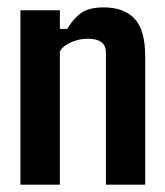

<svg xmlns="http://www.w3.org/2000/svg" viewBox="-20 -503 449 523"><path d="M143.1 0H35.6V-475.1H143.1V-424.3H163.1Q180.2 -453.1 201.7 -468Q223.1 -482.9 262.7 -482.9Q316.9 -482.9 346.2 -452.4Q375.5 -421.9 375.5 -349.6V0H268.6V-359.9Q268.6 -397.5 219.2 -397.5Q196.3 -397.5 174.3 -388.2Q152.3 -378.9 143.1 -363.3Z"/></svg>

Font: Agdasima
Style: Bold
Weight: 700
Width: 3
Designer: The DocRepair Project, Patric King
Foundry: Google
Version: Version 2.002